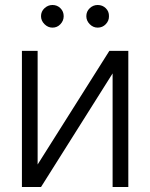

<svg xmlns="http://www.w3.org/2000/svg" viewBox="-20 -750 602 770"><path d="M130.9 -90.3 418.5 -545.9H494.6V0H431.6V-455.6L144.5 0H67.9V-545.9H130.9ZM190.4 -639.2Q172.4 -639.2 158.4 -653.1Q144.5 -667 144.5 -685.1Q144.5 -704.1 158.4 -717Q172.4 -730 190.4 -730Q209.5 -730 222.4 -717Q235.4 -704.1 235.4 -685.1Q235.4 -667 222.4 -653.1Q209.5 -639.2 190.4 -639.2ZM371.6 -639.2Q353.5 -639.2 339.8 -653.1Q326.2 -667 326.2 -685.1Q326.2 -704.1 339.8 -717Q353.5 -730 371.6 -730Q391.1 -730 404.3 -717Q417.5 -704.1 417 -685.1Q417.5 -667 404.3 -653.1Q391.1 -639.2 371.6 -639.2Z"/></svg>

Font: Inter Tight Light
Style: Regular
Weight: 300
Designer: Rasmus Andersson
Foundry: rsms
Version: Version 3.004